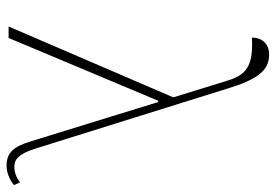

<svg xmlns="http://www.w3.org/2000/svg" viewBox="-144 -668 818 569"><g transform="rotate(90 264.5 -383.0)"><path d="M58 0H92L278 -443H282L398 -67C414 -13 433 6 471 6C489 6 512 -2 528 -16L520 -34C510 -26 494 -17 474 -17C452 -17 436 -29 420 -79L239 -658C210 -751 180 -772 141 -772C110 -772 91 -752 91 -721C180 -726 202 -701 219 -647L268 -488Z"/></g></svg>

Font: Noto Serif SemiCondensed Thin
Style: Regular
Weight: 100
Width: 4
Designer: Monotype Design Team
Foundry: Monotype Imaging Inc.
Version: Version 2.015